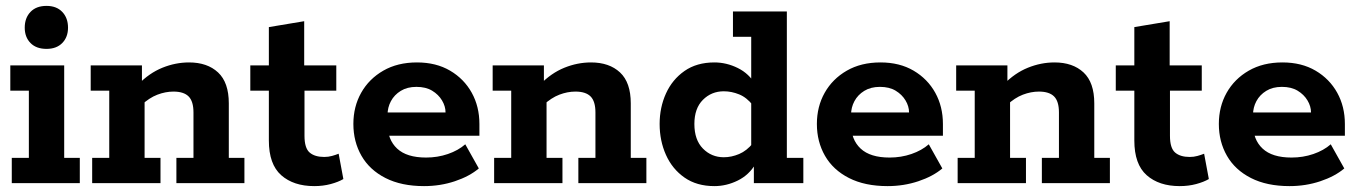

<svg xmlns="http://www.w3.org/2000/svg" viewBox="-20 -622 4617 652"><path d="M20 0V-86H78V-314H15V-400H198V-86H251V0ZM138 -456Q103 -456 83.5 -476Q64 -496 64 -528Q64 -561 83.5 -581.5Q103 -602 138 -602Q172 -602 191.5 -581.5Q211 -561 211 -528Q211 -496 191.5 -476Q172 -456 138 -456Z M293 0V-86H351V-314H288V-400H462V-337L449 -335Q487 -374 531.5 -392Q576 -410 622 -410Q684 -410 720.5 -376Q757 -342 757 -271V-86H810V0H579V-86H637V-240Q637 -278 620.5 -294.5Q604 -311 569 -311Q542 -311 514.5 -300.5Q487 -290 460 -265L471 -298V-86H525V0Z M1047 10Q977 10 935 -27Q893 -64 893 -145V-314H830V-400H893V-530L1013 -550V-400H1122V-314H1014V-161Q1014 -119 1031.5 -104Q1049 -89 1081 -89Q1095 -89 1107.5 -92.5Q1120 -96 1130 -100L1146 -14Q1129 -4 1103 3Q1077 10 1047 10Z M1420 10Q1343 10 1289 -17.5Q1235 -45 1207.5 -93Q1180 -141 1180 -201Q1180 -260 1206.5 -307Q1233 -354 1281.5 -382Q1330 -410 1396 -410Q1461 -410 1508.5 -382Q1556 -354 1582 -307Q1608 -260 1608 -201V-161H1245V-240H1493Q1493 -261 1481 -281Q1469 -301 1447.5 -314Q1426 -327 1394 -327Q1363 -327 1341 -313.5Q1319 -300 1307.5 -278.5Q1296 -257 1296 -232V-201Q1296 -148 1328.5 -117.5Q1361 -87 1427 -87Q1466 -87 1501 -99Q1536 -111 1560 -132L1606 -50Q1574 -23 1524.5 -6.5Q1475 10 1420 10Z M1658 0V-86H1716V-314H1653V-400H1827V-337L1814 -335Q1852 -374 1896.5 -392Q1941 -410 1987 -410Q2049 -410 2085.5 -376Q2122 -342 2122 -271V-86H2175V0H1944V-86H2002V-240Q2002 -278 1985.5 -294.5Q1969 -311 1934 -311Q1907 -311 1879.5 -300.5Q1852 -290 1825 -265L1836 -298V-86H1890V0Z M2406 10Q2346 10 2304.5 -19Q2263 -48 2241.5 -96Q2220 -144 2220 -201Q2220 -257 2241.5 -304.5Q2263 -352 2304.5 -381Q2346 -410 2406 -410Q2447 -410 2485.5 -391Q2524 -372 2546 -334L2531 -332V-497H2469V-583H2652V-86H2708V0H2540V-75L2546 -66Q2524 -28 2485.5 -9Q2447 10 2406 10ZM2438 -88Q2464 -88 2490 -99Q2516 -110 2537 -136L2531 -90V-305L2537 -264Q2516 -291 2490 -301.5Q2464 -312 2438 -312Q2396 -312 2367 -283Q2338 -254 2338 -201Q2338 -147 2367 -117.5Q2396 -88 2438 -88Z M2994 10Q2917 10 2863 -17.5Q2809 -45 2781.5 -93Q2754 -141 2754 -201Q2754 -260 2780.5 -307Q2807 -354 2855.5 -382Q2904 -410 2970 -410Q3035 -410 3082.5 -382Q3130 -354 3156 -307Q3182 -260 3182 -201V-161H2819V-240H3067Q3067 -261 3055 -281Q3043 -301 3021.5 -314Q3000 -327 2968 -327Q2937 -327 2915 -313.5Q2893 -300 2881.5 -278.5Q2870 -257 2870 -232V-201Q2870 -148 2902.5 -117.5Q2935 -87 3001 -87Q3040 -87 3075 -99Q3110 -111 3134 -132L3180 -50Q3148 -23 3098.5 -6.5Q3049 10 2994 10Z M3232 0V-86H3290V-314H3227V-400H3401V-337L3388 -335Q3426 -374 3470.5 -392Q3515 -410 3561 -410Q3623 -410 3659.5 -376Q3696 -342 3696 -271V-86H3749V0H3518V-86H3576V-240Q3576 -278 3559.5 -294.5Q3543 -311 3508 -311Q3481 -311 3453.5 -300.5Q3426 -290 3399 -265L3410 -298V-86H3464V0Z M3986 10Q3916 10 3874 -27Q3832 -64 3832 -145V-314H3769V-400H3832V-530L3952 -550V-400H4061V-314H3953V-161Q3953 -119 3970.5 -104Q3988 -89 4020 -89Q4034 -89 4046.5 -92.5Q4059 -96 4069 -100L4085 -14Q4068 -4 4042 3Q4016 10 3986 10Z M4359 10Q4282 10 4228 -17.5Q4174 -45 4146.5 -93Q4119 -141 4119 -201Q4119 -260 4145.5 -307Q4172 -354 4220.5 -382Q4269 -410 4335 -410Q4400 -410 4447.5 -382Q4495 -354 4521 -307Q4547 -260 4547 -201V-161H4184V-240H4432Q4432 -261 4420 -281Q4408 -301 4386.5 -314Q4365 -327 4333 -327Q4302 -327 4280 -313.5Q4258 -300 4246.5 -278.5Q4235 -257 4235 -232V-201Q4235 -148 4267.5 -117.5Q4300 -87 4366 -87Q4405 -87 4440 -99Q4475 -111 4499 -132L4545 -50Q4513 -23 4463.5 -6.5Q4414 10 4359 10Z"/></svg>

Font: Rokkitt SemiBold
Style: Bold
Weight: 700
Version: Version 3.103